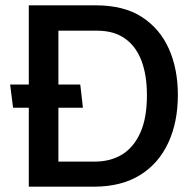

<svg xmlns="http://www.w3.org/2000/svg" viewBox="-20 -700 725 720"><path d="M291 -296 281 -383H18L29 -296ZM337 0Q437 -1 506 -44Q575 -87 611 -164.5Q647 -242 647 -344Q647 -441 613.5 -516.5Q580 -592 512.5 -636Q445 -680 339 -680H88V0ZM343 -585Q408 -585 449.5 -555Q491 -525 511 -471Q531 -417 531 -343Q531 -258 506.5 -203Q482 -148 438.5 -121Q395 -94 335 -94H199V-585Z"/></svg>

Font: Catamaran SemiBold
Style: Regular
Weight: 600
Designer: Pria Ravichandran
Version: Version 2.000